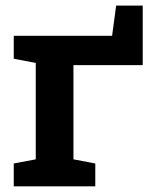

<svg xmlns="http://www.w3.org/2000/svg" viewBox="-20 -654 569 674"><path d="M28.3 0V-80.1L105.5 -94.7V-433.1L28.3 -447.8V-528.3H373.5L387.7 -634.3H481V-425.3H237.8V-94.7L314.5 -80.1V0Z"/></svg>

Font: Roboto Slab SemiBold
Style: Regular
Weight: 600
Designer: Google
Version: Version 2.001; ttfautohint (v1.8.3)